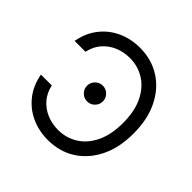

<svg xmlns="http://www.w3.org/2000/svg" viewBox="-186 -913 1099 1099"><g transform="rotate(45 363.5 -363.5)"><path d="M54 -227.3H142Q152.7 -176.8 182.9 -142.4Q213.1 -108 255.7 -90.2Q298.3 -72.4 346.6 -72.4Q412.6 -72.4 466.1 -105.8Q519.5 -139.2 551 -204.2Q582.4 -269.2 582.4 -363.6Q582.4 -458.1 551 -523.1Q519.5 -588.1 466.1 -621.4Q412.6 -654.8 346.6 -654.8Q298.3 -654.8 255.7 -637.1Q213.1 -619.3 182.9 -584.9Q152.7 -550.4 142 -500H54Q67.5 -574.6 109 -627.7Q150.6 -680.8 212 -709Q273.4 -737.2 346.6 -737.2Q439.6 -737.2 512.1 -691.8Q584.5 -646.3 626.1 -562.5Q667.6 -478.7 667.6 -363.6Q667.6 -248.6 626.1 -164.8Q584.5 -81 512.1 -35.5Q439.6 9.9 346.6 9.9Q273.4 9.9 212 -18.3Q150.6 -46.5 109 -99.6Q67.5 -152.7 54 -227.3ZM349.4 -305.4Q323.2 -305.4 304.3 -324.2Q285.5 -343 285.5 -369.3Q285.5 -395.6 304.3 -414.4Q323.2 -433.2 349.4 -433.2Q375.7 -433.2 394.5 -414.4Q413.4 -395.6 413.4 -369.3Q413.4 -343 394.5 -324.2Q375.7 -305.4 349.4 -305.4Z"/></g></svg>

Font: Inter Alia
Style: Regular
Weight: 400
Designer: Rasmus Andersson (Latin, Greek, Cyrillic etc.) and Evan from Shavian.info (Shavian, old style figures)
Foundry: Shavian.info
Version: Version 0.001;git-37ab20767